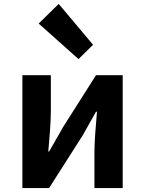

<svg xmlns="http://www.w3.org/2000/svg" viewBox="-20 -958 740 978"><path d="M177 -838 380 -657 454 -730 279 -938ZM94 -575V0H230L401 -268C419 -301 450 -354 469 -389H474C468 -317 461 -241 461 -183V0H605V-575H469L299 -307C281 -273 249 -221 230 -186H226C232 -257 239 -333 239 -392V-575Z"/></svg>

Font: Kawkab Mono
Style: Bold
Weight: 700
Monospace: yes
Designer: Abdullah Arif
Foundry: Abdullah Arif
Version: Version 1.000;PS 000.500;hotconv 1.0.88;makeotf.lib2.5.64775